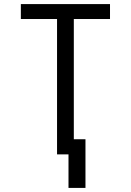

<svg xmlns="http://www.w3.org/2000/svg" viewBox="-20 -755 640 939"><path d="M315 164V0H259V-662H82V-735H518V-662H341V-74H398V164Z"/></svg>

Font: Nova Nerd Font
Style: Regular
Weight: 400
Designer: Belleve Invis
Foundry: Belleve Invis
Version: Version 24.1.4; ttfautohint (v1.8.4);Nerd Fonts 3.1.1